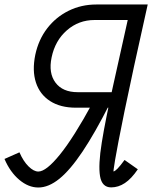

<svg xmlns="http://www.w3.org/2000/svg" viewBox="-53 -820 677 854"><path d="M581.5 -800 566 -731H367.5Q297 -731 244.5 -685.2Q192 -639.5 176.5 -564.5Q162 -495 193.8 -452.5Q225.5 -410 292.5 -410H499.5L485 -341H284.5Q215.5 -341 169.8 -370.5Q124 -400 106.8 -453Q89.5 -506 104 -576.5Q118.5 -644 157 -694Q195.5 -744 252 -772Q308.5 -800 375.5 -800ZM441.5 13.5Q400.5 13.5 392 -36.2Q383.5 -86 399.8 -186.8Q416 -287.5 450.5 -440.8Q485 -594 530.5 -800H604Q568.5 -641.5 543 -524.2Q517.5 -407 500.8 -325.2Q484 -243.5 474 -191Q464 -138.5 459 -109.2Q454 -80 452.8 -68.8Q451.5 -57.5 451.5 -57.5Q457.5 -57.5 469.8 -70Q482 -82.5 501 -108.5L560 -67Q531.5 -25 502.5 -5.8Q473.5 13.5 441.5 13.5ZM358 -361H436.5Q369.5 -228.5 314.2 -146Q259 -63.5 211 -24.8Q163 14 117.5 14Q73.5 14 32.8 -20.2Q-8 -54.5 -33 -113L33.5 -142.5Q50.5 -103 73.8 -80Q97 -57 117.5 -57Q152.5 -57 213.8 -132.8Q275 -208.5 358 -361Z"/></svg>

Font: Victor Mono Thin
Style: Italic
Weight: 100
Italic angle: -12°
Monospace: yes
Designer: Rune Bjørnerås
Version: Version 1.561;gftools[0.9.30]